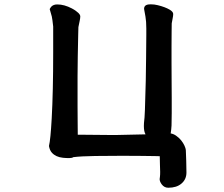

<svg xmlns="http://www.w3.org/2000/svg" viewBox="-20 -693 1040 892"><path d="M656.2 -68.8Q648.4 -81.5 648.4 -107.9Q648.4 -117.2 648.9 -121.6Q651.9 -143.1 653.3 -183.1Q656.7 -291 657.2 -317.9Q657.7 -342.3 658.7 -422.6Q659.7 -502.9 659.7 -530.3V-560.5Q659.7 -594.2 655.8 -615.7L649.9 -648.4Q649.4 -650.9 649.4 -652.6Q649.4 -654.3 649.7 -656Q649.9 -657.7 650.9 -660.6Q655.3 -670.9 670.9 -672.4Q675.8 -672.9 681.2 -672.9Q697.3 -672.9 712.9 -668.9Q747.1 -660.6 768.6 -647.9Q784.7 -638.2 784.7 -627.9Q784.7 -619.6 781.7 -605.5Q778.8 -591.3 777.8 -584.5Q777.8 -562 777.3 -543.5Q776.9 -512.7 776.9 -476.6V-401.9Q776.9 -361.3 777.3 -320.3Q777.8 -279.3 777.8 -239.7V-167Q777.8 -128.9 776.9 -109.6Q775.9 -90.3 772.9 -73.2Q786.6 -70.8 798.3 -62.5Q812.5 -52.7 822 -40.5Q831.5 -28.3 836.9 -16.6Q842.8 -3.4 843.3 3.9Q844.2 15.1 845.2 54.4Q846.2 93.8 846.2 108.4Q846.2 140.1 823.2 159.7Q800.8 179.2 761.7 179.2Q743.2 179.2 731.4 163.6Q721.7 150.4 721.7 139.2Q721.7 137.2 722.2 134.8Q722.7 132.3 723.1 127.9Q723.6 123.5 723.9 117.9Q724.1 112.3 724.1 105.5Q724.1 99.1 723.1 72Q722.2 44.9 722.2 32.7Q716.3 32.7 702.4 32.2Q688.5 31.7 667.5 31.7Q646.5 31.7 626 31.2Q605.5 30.8 547.4 30.8Q489.3 30.8 422.9 31.7Q356.4 32.7 320.8 37.1Q314.9 41.5 301.3 41.5Q287.6 41.5 272.5 40Q239.3 36.6 221.2 16.6Q210.9 5.4 207.5 -14.6Q214.8 -44.4 220.2 -142.6Q227.1 -266.6 227.1 -450.2V-569.8Q225.1 -587.4 223.6 -598.9Q222.2 -610.4 220.7 -616.2Q213.9 -638.7 210.9 -650.9Q214.8 -658.2 218.8 -662.6Q228.5 -672.4 246.1 -672.4Q278.8 -672.4 314 -653.8Q324.2 -648.4 332 -642.8Q339.8 -637.2 344.2 -632.8Q353 -624 353 -616.5Q353 -608.9 350.1 -595.7Q345.2 -574.7 344.2 -566.9Q344.2 -559.1 343.3 -531Q342.3 -502.9 341.3 -431.6Q340.3 -360.4 340.3 -337.9V-200.7Q340.3 -161.1 340.8 -125.5Q341.3 -89.8 341.3 -66.9H377L484.4 -65.9H524.4Q535.2 -65.9 591.6 -67.4Q647.9 -68.8 656.2 -68.8Z"/></svg>

Font: Bakudai
Style: Medium
Weight: 500
Version: Version 1.48